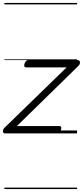

<svg xmlns="http://www.w3.org/2000/svg" viewBox="-30 -909 565 1308"><path d="M8 0Q-10 0 -10 -14Q-10 -28 0 -38L424 -450H148Q139 -450 136 -456Q133 -462 137 -475Q141 -487 147.5 -493.5Q154 -500 163 -500H497Q508 -500 512 -493.5Q516 -487 514.5 -478Q513 -469 504 -460L85 -50H375Q384 -50 386.5 -44Q389 -38 385 -23Q382 -12 375.5 -6Q369 0 359 0ZM0 369H495V379H0ZM0 -20H495V0H0ZM0 -505H495V-500H0ZM0 -889H495V-879H0Z"/></svg>

Font: Playwrite HR Guides
Style: Regular
Weight: 400
Designer: Veronika Burian, José Scaglione
Foundry: TypeTogether
Version: Version 1.003